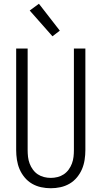

<svg xmlns="http://www.w3.org/2000/svg" viewBox="-20 -993 540 1021"><path d="M250 8Q224 8 198.5 2.5Q173 -3 150.5 -16Q128 -29 111 -49.5Q94 -70 84 -93.5Q74 -117 70 -143Q66 -169 66 -195V-735H127V-195Q127 -177 129 -159Q131 -141 137.5 -123.5Q144 -106 155 -91Q166 -76 181 -66Q196 -56 214 -51.5Q232 -47 250 -47Q268 -47 286 -51.5Q304 -56 319 -66Q334 -76 345 -91Q356 -106 362.5 -123.5Q369 -141 371 -159Q373 -177 373 -195V-735H434V-195Q434 -169 430 -143Q426 -117 416 -93.5Q406 -70 389 -49.5Q372 -29 349.5 -16Q327 -3 301.5 2.5Q276 8 250 8ZM259 -800 138 -937 187 -973 298 -830Z"/></svg>

Font: Iosevka Fixed SS04 Light
Style: Regular
Weight: 300
Monospace: yes
Designer: Belleve Invis
Foundry: Belleve Invis
Version: Version 32.5.0